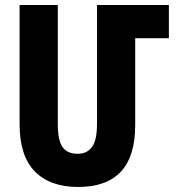

<svg xmlns="http://www.w3.org/2000/svg" viewBox="-20 -734 707 764"><path d="M291 10Q518 10 518 -235V-582H652V-714H366V-241Q366 -176 346 -149Q326 -122 289 -122Q249 -122 229.5 -148Q210 -174 210 -242V-714H58V-239Q58 -114 118.5 -52Q179 10 291 10Z"/></svg>

Font: Noto Sans Armenian ExtraCondensed Extra
Style: Regular
Weight: 800
Width: 3
Designer: Monotype Design Team
Foundry: Monotype Imaging Inc.
Version: Version 1.901